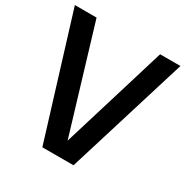

<svg xmlns="http://www.w3.org/2000/svg" viewBox="-169 -879 985 1019"><g transform="rotate(30 323.5 -370.0)"><path d="M228 0 0 -740H133L326.5 -97.5L522.5 -740H647L419 0Z"/></g></svg>

Font: Encode Sans SmCnd SmBold
Style: Regular
Weight: 600
Width: 4
Designer: Multiple Designers
Foundry: Impallari Type
Version: Version 3.002; ttfautohint (v1.8.3) -l 8 -r 50 -G 200 -x 14 